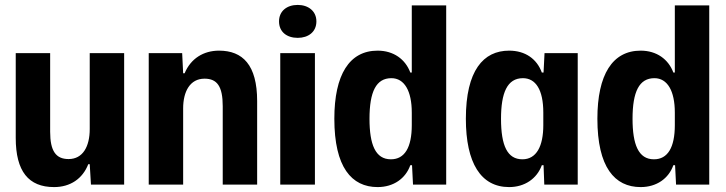

<svg xmlns="http://www.w3.org/2000/svg" viewBox="-20 -751 2955 781"><path d="M200 10C266 10 316 -24 339 -83H345L350 0H485V-535H345V-226C345 -155 317 -104 259 -104C207 -104 184 -137 184 -215V-535H44V-190C44 -54 96 10 200 10Z M585 0H725V-310C725 -379 753 -431 812 -431C863 -431 886 -400 886 -319V0H1026V-340C1026 -487 967 -545 871 -545C808 -545 756 -513 731 -453H725L721 -535H585Z M1191 -597C1234 -597 1267 -621 1267 -664C1267 -706 1234 -731 1191 -731C1147 -731 1115 -706 1115 -664C1115 -621 1147 -597 1191 -597ZM1120 0H1261V-535H1120Z M1516 10C1581 10 1630 -25 1649 -79H1656L1660 0H1795V-729H1655V-456H1649C1629 -510 1581 -545 1516 -545C1401 -545 1340 -447 1340 -268C1340 -71 1410 10 1516 10ZM1570 -103C1507 -103 1483 -163 1483 -268C1483 -378 1510 -433 1572 -433C1625 -433 1655 -381 1655 -293V-242C1655 -151 1626 -103 1570 -103Z M2051 10C2114 10 2164 -24 2184 -79H2191L2194 0H2330V-535H2195L2191 -456H2184C2164 -511 2117 -545 2051 -545C1946 -545 1875 -464 1875 -268C1875 -88 1936 10 2051 10ZM2105 -103C2044 -103 2018 -158 2018 -268C2018 -373 2043 -433 2107 -433C2159 -433 2190 -386 2190 -293V-242C2190 -156 2162 -103 2105 -103Z M2586 10C2651 10 2700 -25 2719 -79H2726L2730 0H2865V-729H2725V-456H2719C2699 -510 2651 -545 2586 -545C2471 -545 2410 -447 2410 -268C2410 -71 2480 10 2586 10ZM2640 -103C2577 -103 2553 -163 2553 -268C2553 -378 2580 -433 2642 -433C2695 -433 2725 -381 2725 -293V-242C2725 -151 2696 -103 2640 -103Z"/></svg>

Font: Mona Sans SemiCondensed
Style: Bold
Weight: 700
Width: 4
Designer: Deni Anggara
Foundry: GitHub
Version: Version 2.000